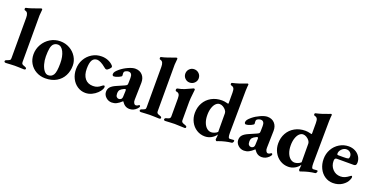

<svg xmlns="http://www.w3.org/2000/svg" viewBox="-25 -1415 4181 2144"><g transform="rotate(20 2065.5 -343.0)"><path d="M16 -11Q16 -25 39 -31Q61 -39 69 -45Q77 -51 77 -69V-550Q77 -580 68.5 -598.5Q60 -617 37 -622Q27 -624 27 -637Q27 -650 36 -652Q63 -657 101.5 -670Q140 -683 170 -694L191 -702Q198 -705 204 -705Q214 -705 214 -693Q214 -685 211.5 -664Q209 -643 208 -624V-71Q208 -54 215.5 -47.5Q223 -41 233 -37.5Q243 -34 246 -33Q258 -29 263.5 -24.5Q269 -20 269 -13Q269 -6 263.5 -2.5Q258 1 249 1Q228 1 192 -1L140 -2Q124 -2 92 0Q65 3 36 3Q27 3 21.5 -0.5Q16 -4 16 -11Z M293 -195Q293 -258 324.5 -313Q356 -368 409.5 -400.5Q463 -433 528 -433Q588 -433 639 -404.5Q690 -376 719.5 -327.5Q749 -279 749 -224Q749 -158 721 -104Q693 -50 638.5 -18Q584 14 506 14Q447 14 398 -13Q349 -40 321 -87.5Q293 -135 293 -195ZM588 -64Q609 -99 609 -200Q609 -282 582.5 -335.5Q556 -389 513 -389Q482 -389 461 -368Q444 -349 437.5 -313Q431 -277 431 -220Q431 -172 443.5 -128Q456 -84 477.5 -57Q499 -30 526 -30Q567 -30 588 -64Z M796 -201Q796 -265 825.5 -317.5Q855 -370 906 -401Q957 -432 1019 -432Q1059 -432 1094.5 -418Q1130 -404 1155 -378Q1164 -369 1164 -360Q1164 -350 1145.5 -331.5Q1127 -313 1116 -313Q1107 -313 1100.5 -317Q1094 -321 1082 -331Q1056 -353 1029.5 -366.5Q1003 -380 984 -380Q945 -380 926 -348Q907 -316 907 -246Q907 -172 941 -130Q975 -88 1037 -88Q1066 -88 1088 -97Q1110 -106 1135 -127Q1138 -129 1143 -132.5Q1148 -136 1152 -136Q1164 -136 1164 -120Q1164 -108 1156 -92Q1145 -70 1119.5 -45Q1094 -20 1058 -3Q1022 14 983 14Q931 14 888 -14.5Q845 -43 820.5 -92Q796 -141 796 -201Z M1197 -79Q1197 -113 1217.5 -135.5Q1238 -158 1282 -177L1371 -216Q1391 -225 1395.5 -232Q1400 -239 1400 -258L1401 -315Q1402 -344 1391 -360Q1380 -376 1358 -376Q1346 -376 1332.5 -370.5Q1319 -365 1312 -358Q1306 -351 1306 -337Q1306 -330 1307 -322.5Q1308 -315 1308 -308Q1308 -298 1274.5 -283Q1241 -268 1219 -268Q1211 -268 1206 -274Q1201 -280 1201 -289Q1201 -305 1212 -320Q1223 -335 1248 -356Q1287 -388 1336 -410Q1385 -432 1418 -432Q1471 -432 1503 -397.5Q1535 -363 1534 -306L1529 -104Q1528 -81 1537 -65Q1546 -49 1559 -49Q1578 -49 1592 -62Q1595 -65 1598 -65Q1603 -65 1606.5 -61.5Q1610 -58 1610 -54Q1610 -41 1592 -23Q1555 14 1508 14Q1479 14 1457 0.5Q1435 -13 1415 -43H1413Q1380 -12 1353.5 1Q1327 14 1297 14Q1257 14 1227 -13.5Q1197 -41 1197 -79ZM1389 -66Q1396 -77 1396 -92L1399 -164Q1399 -180 1389 -180Q1384 -180 1377 -176Q1345 -161 1332.5 -146Q1320 -131 1320 -101Q1320 -75 1331 -63Q1342 -51 1357 -51Q1376 -51 1389 -66Z M1622 -11Q1622 -25 1645 -31Q1667 -39 1675 -45Q1683 -51 1683 -69V-550Q1683 -580 1674.5 -598.5Q1666 -617 1643 -622Q1633 -624 1633 -637Q1633 -650 1642 -652Q1669 -657 1707.5 -670Q1746 -683 1776 -694L1797 -702Q1804 -705 1810 -705Q1820 -705 1820 -693Q1820 -685 1817.5 -664Q1815 -643 1814 -624V-71Q1814 -54 1821.5 -47.5Q1829 -41 1839 -37.5Q1849 -34 1852 -33Q1864 -29 1869.5 -24.5Q1875 -20 1875 -13Q1875 -6 1869.5 -2.5Q1864 1 1855 1Q1834 1 1798 -1L1746 -2Q1730 -2 1698 0Q1671 3 1642 3Q1633 3 1627.5 -0.5Q1622 -4 1622 -11Z M1912 0ZM1912 -10Q1912 -25 1930 -30Q1957 -36 1967 -43.5Q1977 -51 1977 -67V-283Q1977 -316 1967 -331Q1957 -346 1934 -349Q1928 -350 1925 -355Q1922 -360 1922 -367Q1922 -373 1925.5 -378Q1929 -383 1933 -384Q1978 -392 2012.5 -406Q2047 -420 2088 -440Q2102 -448 2108 -448Q2114 -448 2117.5 -444.5Q2121 -441 2121 -436L2117 -399Q2108 -323 2108 -289V-68Q2108 -54 2118 -46Q2128 -38 2156 -30Q2165 -27 2169.5 -23Q2174 -19 2174 -11Q2174 2 2159 2Q2138 2 2098 0Q2058 -2 2041 -2Q2024 -2 1988 0Q1958 3 1928 3Q1922 3 1917 -0.5Q1912 -4 1912 -10ZM1960 -571Q1960 -605 1983 -628Q2006 -651 2038 -651Q2072 -651 2095.5 -628Q2119 -605 2119 -571Q2119 -539 2095.5 -516Q2072 -493 2038 -493Q2006 -493 1983 -516Q1960 -539 1960 -571Z M2720 -59Q2726 -59 2728 -57Q2730 -55 2730 -49Q2730 -41 2724 -32Q2718 -23 2713 -23Q2638 -15 2561 13Q2549 19 2544 19Q2541 19 2535.5 12.5Q2530 6 2530 2Q2535 -33 2535 -51V-57Q2514 -25 2478.5 -5.5Q2443 14 2403 14Q2349 14 2304.5 -14Q2260 -42 2235 -90Q2210 -138 2210 -195Q2210 -262 2240 -315.5Q2270 -369 2324.5 -399.5Q2379 -430 2449 -430Q2477 -430 2511 -421L2524 -418Q2528 -418 2528 -431V-550Q2528 -586 2519.5 -601.5Q2511 -617 2489 -622Q2477 -625 2477 -637Q2477 -650 2488 -652Q2524 -660 2563.5 -672.5Q2603 -685 2629 -696Q2649 -705 2653 -705Q2664 -705 2664 -693Q2663 -689 2661.5 -669.5Q2660 -650 2659 -624L2654 -120Q2654 -85 2659 -70.5Q2664 -56 2677 -56L2716 -59ZM2664 -693ZM2528 -85 2527 -306Q2527 -323 2513.5 -341Q2500 -359 2479.5 -371Q2459 -383 2439 -383Q2415 -383 2394.5 -363.5Q2374 -344 2361.5 -307Q2349 -270 2349 -222Q2349 -170 2363.5 -132Q2378 -94 2402 -74Q2426 -54 2454 -54Q2471 -54 2493 -62.5Q2515 -71 2528 -85Z M2768 -79Q2768 -113 2788.5 -135.5Q2809 -158 2853 -177L2942 -216Q2962 -225 2966.5 -232Q2971 -239 2971 -258L2972 -315Q2973 -344 2962 -360Q2951 -376 2929 -376Q2917 -376 2903.5 -370.5Q2890 -365 2883 -358Q2877 -351 2877 -337Q2877 -330 2878 -322.5Q2879 -315 2879 -308Q2879 -298 2845.5 -283Q2812 -268 2790 -268Q2782 -268 2777 -274Q2772 -280 2772 -289Q2772 -305 2783 -320Q2794 -335 2819 -356Q2858 -388 2907 -410Q2956 -432 2989 -432Q3042 -432 3074 -397.5Q3106 -363 3105 -306L3100 -104Q3099 -81 3108 -65Q3117 -49 3130 -49Q3149 -49 3163 -62Q3166 -65 3169 -65Q3174 -65 3177.5 -61.5Q3181 -58 3181 -54Q3181 -41 3163 -23Q3126 14 3079 14Q3050 14 3028 0.5Q3006 -13 2986 -43H2984Q2951 -12 2924.5 1Q2898 14 2868 14Q2828 14 2798 -13.5Q2768 -41 2768 -79ZM2960 -66Q2967 -77 2967 -92L2970 -164Q2970 -180 2960 -180Q2955 -180 2948 -176Q2916 -161 2903.5 -146Q2891 -131 2891 -101Q2891 -75 2902 -63Q2913 -51 2928 -51Q2947 -51 2960 -66Z M3711 -59Q3717 -59 3719 -57Q3721 -55 3721 -49Q3721 -41 3715 -32Q3709 -23 3704 -23Q3629 -15 3552 13Q3540 19 3535 19Q3532 19 3526.5 12.5Q3521 6 3521 2Q3526 -33 3526 -51V-57Q3505 -25 3469.5 -5.5Q3434 14 3394 14Q3340 14 3295.5 -14Q3251 -42 3226 -90Q3201 -138 3201 -195Q3201 -262 3231 -315.5Q3261 -369 3315.5 -399.5Q3370 -430 3440 -430Q3468 -430 3502 -421L3515 -418Q3519 -418 3519 -431V-550Q3519 -586 3510.5 -601.5Q3502 -617 3480 -622Q3468 -625 3468 -637Q3468 -650 3479 -652Q3515 -660 3554.5 -672.5Q3594 -685 3620 -696Q3640 -705 3644 -705Q3655 -705 3655 -693Q3654 -689 3652.5 -669.5Q3651 -650 3650 -624L3645 -120Q3645 -85 3650 -70.5Q3655 -56 3668 -56L3707 -59ZM3655 -693ZM3519 -85 3518 -306Q3518 -323 3504.5 -341Q3491 -359 3470.5 -371Q3450 -383 3430 -383Q3406 -383 3385.5 -363.5Q3365 -344 3352.5 -307Q3340 -270 3340 -222Q3340 -170 3354.5 -132Q3369 -94 3393 -74Q3417 -54 3445 -54Q3462 -54 3484 -62.5Q3506 -71 3519 -85Z M3737 -205Q3737 -267 3766 -319Q3795 -371 3845.5 -401.5Q3896 -432 3955 -432Q3997 -432 4032 -414Q4067 -396 4087 -364Q4107 -332 4107 -294Q4107 -274 4099.5 -265Q4092 -256 4076 -256H3876Q3862 -256 3855.5 -248Q3849 -240 3849 -221Q3849 -163 3886 -123.5Q3923 -84 3979 -84Q4007 -84 4031 -94.5Q4055 -105 4081 -125Q4091 -133 4095 -133Q4105 -133 4105 -120Q4105 -107 4097 -90Q4081 -48 4034.5 -17Q3988 14 3925 14Q3872 14 3829 -14.5Q3786 -43 3761.5 -93Q3737 -143 3737 -205ZM3936 -298Q3959 -298 3972 -299Q3985 -300 3995 -303Q4000 -305 4003 -313Q4006 -321 4006 -331Q4006 -357 3987.5 -374.5Q3969 -392 3942 -392Q3911 -392 3886 -366.5Q3861 -341 3862 -312Q3862 -298 3876 -298Z"/></g></svg>

Font: EB Garamond
Style: Bold
Weight: 700
Designer: Georg Duffner and Octavio Pardo
Foundry: Georg Duffner
Version: Version 1.000; ttfautohint (v1.6)